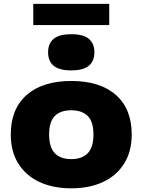

<svg xmlns="http://www.w3.org/2000/svg" viewBox="-20 -986 754 1016"><path d="M357 10.5Q260.5 10.5 188.8 -23Q117 -56.5 77 -120.2Q37 -184 37 -274.5Q37 -409.5 121.2 -483.5Q205.5 -557.5 357 -557.5Q509 -557.5 593 -483.8Q677 -410 677 -274.5Q677 -184.5 637.2 -120.8Q597.5 -57 525.5 -23.2Q453.5 10.5 357 10.5ZM357 -144Q413.5 -144 444 -175Q474.5 -206 474.5 -274Q474.5 -342.5 444 -372.5Q413.5 -402.5 357 -402.5Q300.5 -402.5 270.2 -372.5Q240 -342.5 240 -274.5Q240 -206.5 270.2 -175.2Q300.5 -144 357 -144ZM357 -613.5Q293.5 -613.5 264 -638Q234.5 -662.5 234.5 -709.5Q234.5 -756 264 -780.5Q293.5 -805 357 -805Q420.5 -805 450 -780.5Q479.5 -756 479.5 -709.5Q479.5 -662.5 450 -638Q420.5 -613.5 357 -613.5ZM156 -853.5V-965.5H558V-853.5Z"/></svg>

Font: Encode Sans Expanded Expanded ExtraBold
Style: Regular
Weight: 800
Width: 7
Designer: Multiple Designers
Foundry: Impallari Type
Version: Version 3.000; ttfautohint (v1.8.3) -l 8 -r 50 -G 200 -x 14 